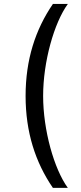

<svg xmlns="http://www.w3.org/2000/svg" viewBox="-20 -781 402 949"><path d="M106.5 -306.8C106.5 -127.8 154.8 21.3 241.5 147.7H315.3C247.2 54 193.2 -137.8 193.2 -306.8C193.2 -475.9 247.2 -667.6 315.3 -761.4H241.5C154.8 -634.9 106.5 -485.8 106.5 -306.8Z"/></svg>

Font: Riot Sans 2.0
Style: Regular
Weight: 400
Designer: Rasmus Andersson
Foundry: rsms
Version: Version 3.006;hotconv 1.0.109;makeotfexe 2.5.65596